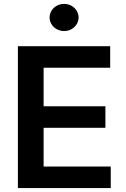

<svg xmlns="http://www.w3.org/2000/svg" viewBox="-20 -964 648 984"><path d="M71.7 0H547.6V-110.4H203.5V-308.9H520.2V-419.4H203.5V-616.8H544.7V-727.3H71.7ZM234 -874.3C234 -835.9 267.4 -804.7 308.6 -804.7C349.4 -804.7 382.8 -835.9 382.8 -874.3C382.8 -913 349.4 -944.2 308.6 -944.2C267.4 -944.2 234 -913 234 -874.3Z"/></svg>

Font: Margiela Sans Semi Bold
Style: Regular
Weight: 600
Designer: Stefan Endress, Andreas Faust
Version: Version 1.100;FEAKit 1.0